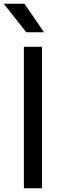

<svg xmlns="http://www.w3.org/2000/svg" viewBox="-21 -1009 352 1029"><path d="M0 0ZM107 -758H204V0H107ZM-1 -989H110L215 -836H120Z"/></svg>

Font: Biryani
Style: Regular
Weight: 400
Designer: Dan Reynolds and Mathieu Réguer
Foundry: Dan Reynolds and Mathieu Réguer
Version: Version 1.004; ttfautohint (v1.1) -l 5 -r 5 -G 72 -x 0 -D la